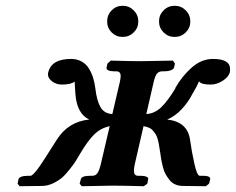

<svg xmlns="http://www.w3.org/2000/svg" viewBox="-20 -644 817 665"><path d="M366.7 -531.7Q351.1 -547.4 351.1 -569.8Q351.1 -592.3 366.7 -608.2Q382.3 -624 404.8 -624Q427.2 -624 443.1 -608.2Q459 -592.3 459 -569.8Q459 -547.4 443.1 -531.7Q427.2 -516.1 404.8 -516.1Q382.3 -516.1 366.7 -531.7ZM546.6 -531.7Q530.8 -547.4 530.8 -569.8Q530.8 -592.3 546.6 -608.2Q562.5 -624 585 -624Q607.4 -624 623.3 -608.2Q639.2 -592.3 639.2 -569.8Q639.2 -547.4 623.3 -531.7Q607.4 -516.1 585 -516.1Q562.5 -516.1 546.6 -531.7ZM477.1 -207 446.8 -75.2Q443.8 -62 443.8 -53.2Q443.8 -35.2 458 -35.2H466.8Q479.5 -35.2 487.1 -32Q494.6 -28.8 493.2 -22.9L490.2 -7.8L478 1Q408.2 -1 369.1 -1L263.2 1L255.9 -7.8L259.8 -22.9Q262.7 -35.2 292 -35.2H299.8Q311.5 -35.2 317.9 -44.9Q324.2 -54.7 329.1 -75.2L359.9 -207Q328.1 -200.2 305.7 -177.7Q283.7 -155.8 258.8 -113.8L241.7 -85.4Q235.4 -75.2 220.9 -56.9Q206.5 -38.6 194.1 -28.1Q181.6 -17.6 163.6 -9Q145.5 -0.5 127 0L47.9 1L41 -7.8L43.9 -22.9Q47.4 -35.2 79.1 -35.2H85.9Q89.8 -35.2 97.9 -43.5Q106 -51.8 118.2 -69.3L138.2 -99.6L160.2 -134.3Q174.8 -157.2 176.8 -160.2Q216.3 -222.7 289.1 -230Q246.6 -249.5 241.2 -317.9Q240.7 -324.2 240.2 -333Q239.7 -341.8 239.3 -347.9Q238.8 -354 238.8 -357.9V-361.8L237.8 -360.8Q225.1 -351.1 193.8 -351.1Q175.3 -351.1 160.6 -362.1Q146 -373 146 -387.2Q146 -388.2 146.5 -390.1Q147 -392.1 147 -393.1Q158.2 -439.9 226.1 -439.9Q247.1 -439.9 262.9 -430.9Q278.8 -421.9 288.1 -406.5Q297.4 -391.1 302.5 -374.5Q307.6 -357.9 310.1 -338.9Q314.9 -295.9 327.9 -273.2Q340.8 -250.5 369.1 -249L395 -359.9Q397.9 -373 397.9 -380.9Q397.9 -397 382.8 -397H375Q361.8 -397 354.7 -400.6Q347.7 -404.3 349.1 -410.2L352.1 -423.8L363.8 -434.1Q433.1 -432.1 469.2 -432.1L579.1 -434.1L585.9 -423.8L583 -410.2Q581.5 -404.3 571.8 -400.6Q562 -397 549.8 -397H542Q530.3 -397 523.4 -388.7Q517.1 -380.4 512.2 -359.9L486.8 -249Q515.6 -250.5 538.8 -272.9Q562 -295.4 587.9 -338.9H586.9Q610.8 -380.9 644.5 -410.4Q678.2 -439.9 717.8 -439.9Q776.9 -439.9 776.9 -404.8Q776.9 -397 775.9 -393.1Q771.5 -377 751 -364Q730.5 -351.1 710 -351.1Q677.7 -351.1 670.9 -360.8L668.9 -361.8Q662.1 -344.2 646 -317.9Q631.3 -289.1 608.6 -265.1Q585.9 -241.2 559.1 -230Q629.4 -222.2 638.2 -160.2Q644 -118.2 653.3 -76.7Q662.6 -35.2 671.9 -35.2H679.2Q685.5 -35.2 690.2 -34.9Q694.8 -34.7 699.5 -33.4Q704.1 -32.2 706.3 -29.5Q708.5 -26.9 708 -22.9L704.1 -7.8L692.9 1L613.8 0Q598.6 0 586.7 -5.4Q574.7 -10.7 566.7 -21.2Q558.6 -31.7 553.2 -41.3Q547.9 -50.8 543.9 -66.7Q540 -82.5 538.6 -90.6Q537.1 -98.6 535.2 -113.8L531.2 -138.2Q530.3 -146 527.1 -158.4Q523.9 -170.9 520.3 -177Q516.6 -183.1 510.7 -190.4Q504.9 -197.8 496.6 -201.4Q488.3 -205.1 477.1 -207Z"/></svg>

Font: Linux Libertine G
Style: Semibold Italic
Weight: 600
Italic angle: -11.5°
Designer: Philipp H. Poll
Foundry: Philipp H. Poll
Version: Version 5.1.1